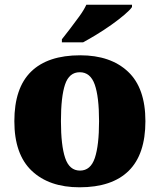

<svg xmlns="http://www.w3.org/2000/svg" viewBox="-20 -786 680 816"><path d="M318 10Q189 10 115 -60Q41 -130 41 -271Q41 -412 112 -481.5Q183 -551 321 -551Q450 -551 524 -481.5Q598 -412 598 -271Q598 -130 527 -60Q456 10 318 10ZM320 -61Q365 -61 383 -114.5Q401 -168 401 -271Q401 -375 382.5 -427Q364 -479 319 -479Q274 -479 256.5 -427Q239 -375 239 -271Q239 -168 257 -114.5Q275 -61 320 -61ZM243 -619Q258 -638 278 -664Q298 -690 317.5 -717Q337 -744 347 -766H541V-756Q532 -743 508.5 -723Q485 -703 454 -681Q423 -659 391 -639.5Q359 -620 333 -606H243Z"/></svg>

Font: Noto Serif Black
Style: Regular
Weight: 900
Designer: Monotype Design Team
Foundry: Monotype Imaging Inc.
Version: Version 2.014; ttfautohint (v1.8.4.7-5d5b)